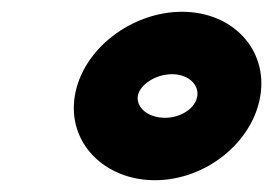

<svg xmlns="http://www.w3.org/2000/svg" viewBox="-20 -776 464 326"><path d="M107 -613C94 -533 158 -470 243 -470C329 -470 409 -534 422 -613C435 -692 375 -756 289 -756C204 -756 120 -693 107 -613ZM214 -613C217 -632 244 -650 272 -650C299 -650 318 -633 315 -613C312 -592 287 -576 260 -576C232 -576 211 -593 214 -613Z"/></svg>

Font: Charger Pro
Style: UltraExtObl
Weight: 900
Designer: Jasper
Foundry: Cannot Into Space Fonts
Version: Version 1.09